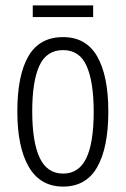

<svg xmlns="http://www.w3.org/2000/svg" viewBox="-20 -679 464 709"><path d="M380 -267Q380 -134 339 -62Q298 10 213 10Q129 10 86.5 -62.5Q44 -135 44 -268Q44 -401 85 -471.5Q126 -542 213 -542Q298 -542 339 -470.5Q380 -399 380 -267ZM99 -268Q99 -155 126.5 -96.5Q154 -38 213 -38Q271 -38 298.5 -94.5Q326 -151 326 -267Q326 -376 300 -435Q274 -494 213 -494Q152 -494 125.5 -436.5Q99 -379 99 -268ZM324 -659V-616H101V-659Z"/></svg>

Font: Noto Sans Khmer ExtraCondensed Light
Style: Regular
Weight: 300
Width: 2
Designer: Danh Hong and the Monotype Design Team
Foundry: Monotype Imaging Inc.
Version: Version 2.004; ttfautohint (v1.8.4.7-5d5b)